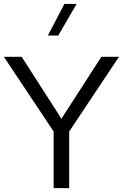

<svg xmlns="http://www.w3.org/2000/svg" viewBox="-20 -969 633 989"><path d="M502 -676.3H592.8L336.4 -291.5V0H256.3V-291.5L0 -676.3H91.8L296.4 -357.4ZM311.5 -948.7H374.5L280.3 -786.1H226.6Z"/></svg>

Font: Estedad-FD Regular
Style: FD-Regular
Weight: 400
Designer: Amin Abedi
Version: Version 7.3